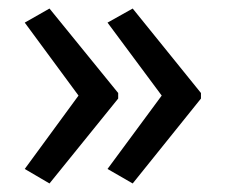

<svg xmlns="http://www.w3.org/2000/svg" viewBox="-20 -489 529 450"><path d="M451 -258V-271L291 -469L232 -436L359 -265L232 -93L291 -59ZM257 -258V-271L96 -469L38 -436L164 -265L38 -93L96 -59Z"/></svg>

Font: Noto Sans Lao Looped SemiCondensed
Style: Regular
Weight: 400
Width: 4
Designer: Mark Frömberg, Ben Mitchell
Foundry: The Fontpad Ltd
Version: Version 1.002